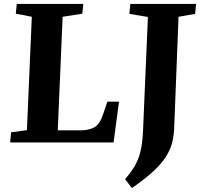

<svg xmlns="http://www.w3.org/2000/svg" viewBox="-20 -730 1039 984"><path d="M37 -52 118 -63 143 -644 61 -660 66 -710H407L402 -660L301 -644L276 -62H392Q435 -62 463.5 -77.5Q492 -93 510 -149L530 -209H590L562 0H32ZM738 -643 643 -659 648 -710H985L980 -659L895 -644L873 -82Q872 -38 862.5 0Q853 38 829.5 74.5Q806 111 764 149.5Q722 188 656 234L621 188Q658 146 677 109Q696 72 704 27.5Q712 -17 714 -82Z"/></svg>

Font: Literata 36pt
Style: Bold Italic
Weight: 700
Italic angle: -2°
Designer: Latin by Veronika Burian and Jose Scaglione. Greek by Irene Vlachou. Cyrillic by Vera Evstafieva
Foundry: TypeTogether
Version: Version 3.002